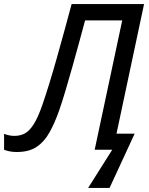

<svg xmlns="http://www.w3.org/2000/svg" viewBox="-52 -734 732 941"><path d="M380 187 498 0H412L547 -634H365Q352 -585 336 -526.5Q320 -468 303 -407.5Q286 -347 269.5 -291.5Q253 -236 238 -193Q216 -130 190 -84Q164 -38 126.5 -13.5Q89 11 30 11Q9 11 -6.5 7.5Q-22 4 -32 0V-78Q-22 -74 -8.5 -71Q5 -68 18 -68Q48 -68 70.5 -80.5Q93 -93 113.5 -125.5Q134 -158 155 -218Q171 -264 189.5 -324Q208 -384 227 -451.5Q246 -519 264.5 -586.5Q283 -654 299 -714H654L519 -79H608L485 187Z"/></svg>

Font: Noto Sans
Style: Italic
Weight: 400
Italic angle: -12°
Designer: Monotype Design Team
Foundry: Monotype Imaging Inc.
Version: Version 2.013; ttfautohint (v1.8.4.7-5d5b)